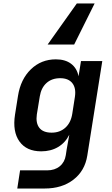

<svg xmlns="http://www.w3.org/2000/svg" viewBox="-20 -900 640 1100"><path d="M79 180 95 76H250Q294 76 322.5 52.5Q351 29 357 -11L362 -44L377 -128Q354 -82 312.5 -57.5Q271 -33 216 -33Q132 -33 91.5 -89.5Q51 -146 66 -243L83 -350Q98 -446 157 -503Q216 -560 300 -560Q354 -560 387.5 -534.5Q421 -509 430 -463L444 -550H566L480 -8Q466 79 400.5 129.5Q335 180 236 180ZM276 -140Q323 -140 354.5 -168.5Q386 -197 394 -248L409 -344Q417 -395 394.5 -423.5Q372 -452 325 -452Q277 -452 246.5 -424.5Q216 -397 208 -348L191 -244Q184 -195 205.5 -167.5Q227 -140 276 -140ZM522 -880 405 -645H253L420 -880Z"/></svg>

Font: JetBrains Mono NL
Style: Bold Italic
Weight: 700
Italic angle: -9°
Designer: Philipp Nurullin, Konstantin Bulenkov
Foundry: JetBrains
Version: Version 2.304; ttfautohint (v1.8.4.7-5d5b)